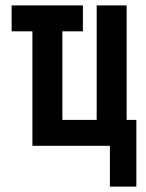

<svg xmlns="http://www.w3.org/2000/svg" viewBox="-20 -540 540 711"><path d="M387 151V0H100V-424H23V-520H287V-424H211V-96H338V-520H449V-96H485V151Z"/></svg>

Font: Iosevka Custom
Style: Bold
Weight: 700
Monospace: yes
Designer: Belleve Invis
Foundry: Belleve Invis
Version: Version 30.3.3; ttfautohint (v1.8.3)